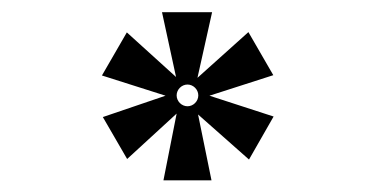

<svg xmlns="http://www.w3.org/2000/svg" viewBox="-20 -493 626 320"><path d="M252.4 -192.4H332.5L310.1 -302.2L395 -227.1L436 -298.8L329.1 -333.5L435.5 -367.7L394 -439.5L309.1 -363.3L333.5 -472.7H250L273.4 -364.7L191.4 -439L149.9 -367.2L255.9 -333.5L151.4 -297.9L191.9 -228L274.4 -303.7ZM292.5 -315.9C282.7 -315.9 274.4 -324.2 274.4 -334C274.4 -343.8 282.7 -352.1 292.5 -352.1C302.2 -352.1 310.5 -343.8 310.5 -334C310.5 -324.2 302.2 -315.9 292.5 -315.9Z"/></svg>

Font: Cascadia Code PL SemiBold
Style: Regular
Weight: 600
Monospace: yes
Designer: Aaron Bell
Foundry: Saja Typeworks
Version: Version 2404.023